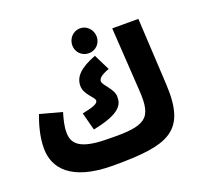

<svg xmlns="http://www.w3.org/2000/svg" viewBox="-143 -983 1199 1160"><g transform="rotate(-20 456.5 -403.0)"><path d="M487 -667C531 -667 565 -702 565 -745C565 -790 531 -827 487 -827C442 -827 408 -790 408 -745C408 -702 442 -667 487 -667ZM394 21C749 21 878 -22 861 -332L838 -760H670L696 -349C707 -168 663 -135 420 -141C231 -141 195 -194 195 -265C195 -306 207 -349 218 -387L77 -425C58 -374 34 -298 34 -219C34 -96 118 21 394 21ZM357 -224C540 -260 558 -313 558 -361C558 -414 496 -455 496 -483C496 -501 514 -518 566 -537L515 -640C415 -602 370 -559 370 -499C370 -443 430 -406 430 -384C430 -364 397 -352 327 -338Z"/></g></svg>

Font: Noto Sans Arabic UI XCn Bk
Style: Regular
Weight: 900
Width: 2
Designer: Monotype Design Team, Nadine Chahine and Nizar Qandah
Foundry: Monotype Imaging Inc.
Version: Version 2.010